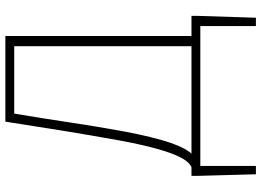

<svg xmlns="http://www.w3.org/2000/svg" viewBox="-149 -617 973 715"><g transform="rotate(-90 337.5 -259.5)"><path d="M123 -33C149 -62 176 -126 207 -292C234 -440 246 -542 272 -693H523V-33ZM636 -33H561V-726H242C216 -558 200 -458 172 -301C134 -97 101 -46 73 -33H40V-13L46 207H77V0H598V207H629L636 -13Z"/></g></svg>

Font: Noto Sans Japanese Thin
Style: Regular
Weight: 100
Designer: Ryoko NISHIZUKA (kana & ideographs); Paul D. Hunt (Latin, Greek & Cyrillic); Wenlong ZHANG (bopomofo); Sandoll Communica
Foundry: Adobe Systems Incorporated
Version: Version 1.000;PS 1;hotconv 1.0.78;makeotf.lib2.5.61930